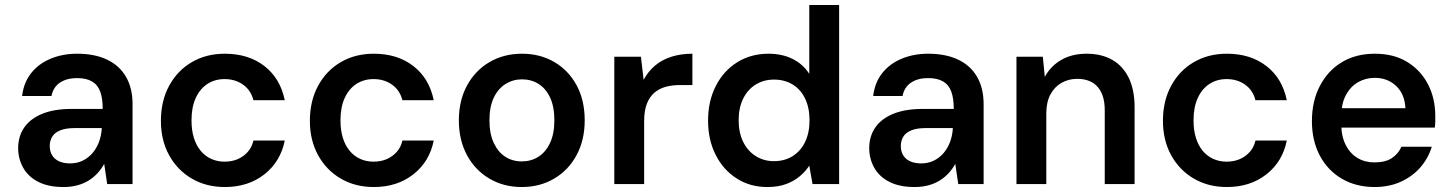

<svg xmlns="http://www.w3.org/2000/svg" viewBox="-20 -740 5836 772"><path d="M236 12Q174 12 133.5 -9Q93 -30 73 -66Q53 -102 53 -144Q53 -192 77.5 -227.5Q102 -263 150 -282.5Q198 -302 267 -302H393Q393 -344 383 -371.5Q373 -399 350 -412.5Q327 -426 289 -426Q249 -426 221.5 -408Q194 -390 187 -354H69Q75 -407 104.5 -445Q134 -483 182.5 -503.5Q231 -524 290 -524Q361 -524 411 -500Q461 -476 487 -430.5Q513 -385 513 -321V0H411L399 -81Q388 -61 372.5 -44Q357 -27 337 -14.5Q317 -2 291.5 5Q266 12 236 12ZM262 -83Q290 -83 312.5 -94Q335 -105 351.5 -124Q368 -143 377.5 -168Q387 -193 389 -221V-225H280Q245 -225 222.5 -216Q200 -207 190 -190.5Q180 -174 180 -153Q180 -131 190 -115Q200 -99 218.5 -91Q237 -83 262 -83Z M884 12Q809 12 751 -22Q693 -56 660 -116Q627 -176 627 -254Q627 -334 660 -395Q693 -456 751 -490Q809 -524 884 -524Q979 -524 1043 -474.5Q1107 -425 1125 -337H999Q989 -377 957.5 -399.5Q926 -422 883 -422Q844 -422 814 -402.5Q784 -383 767 -346Q750 -309 750 -256Q750 -217 759.5 -186Q769 -155 787 -133.5Q805 -112 829.5 -101Q854 -90 883 -90Q912 -90 935.5 -100Q959 -110 976 -129Q993 -148 999 -175H1125Q1108 -90 1043 -39Q978 12 884 12Z M1483 12Q1408 12 1350 -22Q1292 -56 1259 -116Q1226 -176 1226 -254Q1226 -334 1259 -395Q1292 -456 1350 -490Q1408 -524 1483 -524Q1578 -524 1642 -474.5Q1706 -425 1724 -337H1598Q1588 -377 1556.5 -399.5Q1525 -422 1482 -422Q1443 -422 1413 -402.5Q1383 -383 1366 -346Q1349 -309 1349 -256Q1349 -217 1358.5 -186Q1368 -155 1386 -133.5Q1404 -112 1428.5 -101Q1453 -90 1482 -90Q1511 -90 1534.5 -100Q1558 -110 1575 -129Q1592 -148 1598 -175H1724Q1707 -90 1642 -39Q1577 12 1483 12Z M2078 12Q2005 12 1947.5 -22Q1890 -56 1857.5 -116.5Q1825 -177 1825 -256Q1825 -336 1858 -396.5Q1891 -457 1948.5 -490.5Q2006 -524 2079 -524Q2152 -524 2209 -490.5Q2266 -457 2298.5 -397Q2331 -337 2331 -256Q2331 -177 2298.5 -116.5Q2266 -56 2208.5 -22Q2151 12 2078 12ZM2078 -91Q2115 -91 2144.5 -109.5Q2174 -128 2191.5 -165Q2209 -202 2209 -256Q2209 -311 2192 -347.5Q2175 -384 2145.5 -402.5Q2116 -421 2079 -421Q2043 -421 2013 -402.5Q1983 -384 1965.5 -347.5Q1948 -311 1948 -256Q1948 -202 1965.5 -165Q1983 -128 2012 -109.5Q2041 -91 2078 -91Z M2450 0V-512H2557L2568 -419Q2586 -453 2614 -476.5Q2642 -500 2680 -512Q2718 -524 2764 -524V-398H2713Q2683 -398 2657 -391Q2631 -384 2611.5 -367.5Q2592 -351 2581 -323Q2570 -295 2570 -253V0Z M3065 12Q2996 12 2942 -22.5Q2888 -57 2857.5 -117.5Q2827 -178 2827 -255Q2827 -333 2858 -394Q2889 -455 2944 -489.5Q2999 -524 3070 -524Q3125 -524 3167 -503Q3209 -482 3234 -443V-720H3354V0H3247L3234 -74Q3219 -51 3196 -31.5Q3173 -12 3141 0Q3109 12 3065 12ZM3092 -92Q3135 -92 3167.5 -112.5Q3200 -133 3217.5 -170Q3235 -207 3235 -256Q3235 -306 3217.5 -343Q3200 -380 3167.5 -400Q3135 -420 3092 -420Q3051 -420 3018.5 -400Q2986 -380 2968 -343Q2950 -306 2950 -257Q2950 -207 2968 -170Q2986 -133 3018.5 -112.5Q3051 -92 3092 -92Z M3658 12Q3596 12 3555.5 -9Q3515 -30 3495 -66Q3475 -102 3475 -144Q3475 -192 3499.5 -227.5Q3524 -263 3572 -282.5Q3620 -302 3689 -302H3815Q3815 -344 3805 -371.5Q3795 -399 3772 -412.5Q3749 -426 3711 -426Q3671 -426 3643.5 -408Q3616 -390 3609 -354H3491Q3497 -407 3526.5 -445Q3556 -483 3604.5 -503.5Q3653 -524 3712 -524Q3783 -524 3833 -500Q3883 -476 3909 -430.5Q3935 -385 3935 -321V0H3833L3821 -81Q3810 -61 3794.5 -44Q3779 -27 3759 -14.5Q3739 -2 3713.5 5Q3688 12 3658 12ZM3684 -83Q3712 -83 3734.5 -94Q3757 -105 3773.5 -124Q3790 -143 3799.5 -168Q3809 -193 3811 -221V-225H3702Q3667 -225 3644.5 -216Q3622 -207 3612 -190.5Q3602 -174 3602 -153Q3602 -131 3612 -115Q3622 -99 3640.5 -91Q3659 -83 3684 -83Z M4067 0V-512H4173L4181 -431Q4204 -474 4247 -499Q4290 -524 4349 -524Q4409 -524 4452 -499.5Q4495 -475 4518.5 -427Q4542 -379 4542 -309V0H4422V-297Q4422 -358 4393.5 -390.5Q4365 -423 4311 -423Q4277 -423 4248.5 -407Q4220 -391 4203.5 -360Q4187 -329 4187 -284V0Z M4913 12Q4838 12 4780 -22Q4722 -56 4689 -116Q4656 -176 4656 -254Q4656 -334 4689 -395Q4722 -456 4780 -490Q4838 -524 4913 -524Q5008 -524 5072 -474.5Q5136 -425 5154 -337H5028Q5018 -377 4986.5 -399.5Q4955 -422 4912 -422Q4873 -422 4843 -402.5Q4813 -383 4796 -346Q4779 -309 4779 -256Q4779 -217 4788.5 -186Q4798 -155 4816 -133.5Q4834 -112 4858.5 -101Q4883 -90 4912 -90Q4941 -90 4964.5 -100Q4988 -110 5005 -129Q5022 -148 5028 -175H5154Q5137 -90 5072 -39Q5007 12 4913 12Z M5507 12Q5433 12 5376 -21Q5319 -54 5287 -114Q5255 -174 5255 -253Q5255 -333 5287 -394.5Q5319 -456 5375.5 -490Q5432 -524 5508 -524Q5584 -524 5638 -491Q5692 -458 5721.5 -401.5Q5751 -345 5751 -274Q5751 -264 5751 -252.5Q5751 -241 5749 -227H5342V-305H5631Q5628 -362 5593.5 -394.5Q5559 -427 5508 -427Q5471 -427 5440.5 -409.5Q5410 -392 5391.5 -357.5Q5373 -323 5373 -271V-242Q5373 -193 5390.5 -158Q5408 -123 5438 -105Q5468 -87 5506 -87Q5550 -87 5576 -104Q5602 -121 5615 -150H5737Q5723 -104 5691.5 -67.5Q5660 -31 5613 -9.5Q5566 12 5507 12Z"/></svg>

Font: DM Sans 12pt SemiBold
Style: Regular
Weight: 600
Version: Version 4.004;gftools[0.9.30]